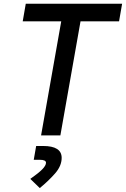

<svg xmlns="http://www.w3.org/2000/svg" viewBox="-20 -713 663 1011"><path d="M196.3 0 318.8 -693.4H420.4L297.9 0ZM99.6 -600.6 115.7 -693.4H623L606.9 -600.6ZM189.5 277.3 139.6 229Q182.1 199.2 202.1 179Q222.2 158.7 222.2 144Q222.2 128.4 189.5 128.4H157.7L170.4 55.7H207Q304.7 55.7 304.7 118.2Q304.7 160.6 270 200.2Q235.4 239.7 189.5 277.3Z"/></svg>

Font: Cascadia Code PL
Style: Italic
Weight: 400
Italic angle: -10°
Monospace: yes
Designer: Aaron Bell
Foundry: Saja Typeworks
Version: Version 2404.023